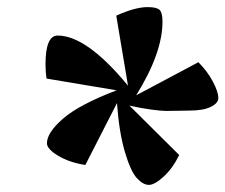

<svg xmlns="http://www.w3.org/2000/svg" viewBox="-20 -820 634 540"><path d="M399 -300Q382 -300 364.5 -319.5Q347 -339 331 -393.5Q315 -448 309 -530L220 -356Q175 -363 143.5 -382Q112 -401 112 -417Q112 -447 157.5 -486.5Q203 -526 308 -566L111 -599Q108 -617 108 -639Q108 -720 142 -720Q224 -720 340 -579L307 -776Q360 -800 395 -800Q421 -800 429 -792Q437 -784 437 -759Q437 -671 363 -552L538 -645Q563 -620 578.5 -591Q594 -562 594 -544Q594 -530 573 -519.5Q552 -509 513 -509Q508 -509 484.5 -508.5Q461 -508 447 -508Q433 -508 404 -512Q375 -516 344 -523L484 -384Q466 -347 440.5 -323.5Q415 -300 399 -300Z"/></svg>

Font: Lemonada Light
Style: Regular
Weight: 300
Designer: Mohamed Gaber (Arabic), Eduardo Tunni (Latin)
Foundry: Kief Type Foundry
Version: Version 4.004